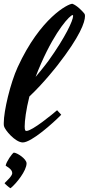

<svg xmlns="http://www.w3.org/2000/svg" viewBox="-60 -729 471 1019"><path d="M80 -34C74 -34 71 -38 71 -58C71 -88 78 -146 96 -217C172 -288 244 -381 244 -381C366 -537 391 -612 391 -643C391 -651 390 -655 385 -660C377 -670 349 -700 324 -709C301 -709 154 -634 34 -373C-5 -288 -40 -141 -40 -76C-40 -70 -40 -64 -39 -60C-35 -40 21 27 61 27C107 27 222 -76 265 -120C258 -128 249 -138 243 -144C220 -124 111 -34 80 -34ZM158 -392C238 -574 313 -649 325 -649C328 -649 328 -647 328 -644C328 -621 288 -533 197 -406C197 -406 169 -368 129 -321C138 -344 147 -368 158 -392ZM81 138C81 114 30 81 13 81C4 86 -26 128 -30 150C-25 155 5 168 5 190C5 205 -25 232 -36 243C-35 246 -9 269 -4 270C27 245 81 177 81 138Z"/></svg>

Font: Yesteryear
Style: Regular
Weight: 400
Designer: Astigmatic (AOETI)
Foundry: Astigmatic (AOETI)
Version: Version 1.000